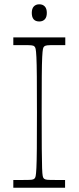

<svg xmlns="http://www.w3.org/2000/svg" viewBox="-20 -874 366 894"><path d="M42 0V-36Q56 -36 67 -36Q78 -36 87 -36Q116 -36 126 -37Q136 -38 140 -42Q144 -45 146 -54Q148 -63 149.5 -92Q151 -121 151.5 -182Q152 -243 152 -350Q152 -457 151.5 -518Q151 -579 149.5 -608Q148 -637 146 -646Q144 -655 140 -658Q136 -662 126 -663Q116 -664 87 -664Q78 -664 67 -664Q56 -664 42 -664V-700H284V-664Q271 -664 259.5 -664Q248 -664 239 -664Q210 -664 200.5 -663Q191 -662 186 -658Q182 -655 180 -646Q178 -637 176.5 -608Q175 -579 174.5 -518Q174 -457 174 -350Q174 -243 174.5 -182Q175 -121 176 -92Q177 -63 179 -54Q181 -45 185 -42Q190 -38 199.5 -37Q209 -36 238 -36Q247 -36 258.5 -36Q270 -36 283 -36V0ZM163 -774Q128 -774 128 -814Q128 -834 137.5 -844Q147 -854 163 -854Q179 -854 188.5 -844Q198 -834 198 -814Q198 -794 188.5 -784Q179 -774 163 -774Z"/></svg>

Font: Ojuju ExtraLight
Style: Regular
Weight: 200
Designer: Chisaokwu Joboson, Mirko Velimirovic
Foundry: Udi Foundry
Version: Version 1.000